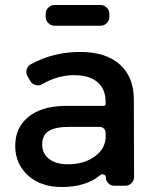

<svg xmlns="http://www.w3.org/2000/svg" viewBox="-20 -744 626 769"><path d="M418 -676Q418 -662 407.5 -651.5Q397 -641 383 -641H198Q184 -641 173.5 -651.5Q163 -662 163 -676V-689Q163 -703 173.5 -713.5Q184 -724 198 -724H383Q397 -724 407.5 -713.5Q418 -703 418 -689ZM437 0Q424 0 414 -10Q404 -20 404 -33V-35Q404 -42 395.5 -45Q387 -48 382 -43Q325 5 228 5Q143 5 92 -41.5Q41 -88 41 -160Q41 -233 94 -276Q147 -319 242 -320H395Q403 -320 403 -328V-336Q403 -387 370.5 -415Q338 -443 276 -443Q211 -443 147 -406Q137 -400 123 -403.5Q109 -407 103 -417L90 -439Q83 -452 87 -466Q91 -480 104 -487Q194 -536 301 -536Q403 -536 459 -486.5Q515 -437 516 -349L517 -35Q517 -21 506.5 -10.5Q496 0 482 0ZM252 -86Q312 -86 354 -113.5Q396 -141 402 -183L403 -189V-212Q403 -222 396 -229Q389 -236 379 -236H259Q202 -236 175.5 -219.5Q149 -203 149 -165Q149 -129 176.5 -107.5Q204 -86 252 -86Z"/></svg>

Font: Trueno
Style: Round
Weight: 400
Designer: Julieta Ulanovsky, Jasper
Foundry: Julieta Ulanovsky, Cannot Into Space Fonts
Version: Version 3.001